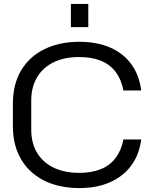

<svg xmlns="http://www.w3.org/2000/svg" viewBox="-20 -953 783 983"><path d="M385 10Q310 10 248 -11Q186 -32 140.5 -73Q95 -114 70.5 -173Q46 -232 46 -308V-421Q46 -523 89 -594Q132 -665 209 -702Q286 -739 386 -739Q478 -739 545.5 -709Q613 -679 653 -623.5Q693 -568 703 -490H612Q601 -547 571.5 -585.5Q542 -624 495.5 -642.5Q449 -661 386 -661Q307 -661 252 -633Q197 -605 168.5 -555Q140 -505 140 -440V-289Q140 -220 170 -170.5Q200 -121 255 -94.5Q310 -68 386 -68Q450 -68 496.5 -87Q543 -106 572 -144.5Q601 -183 612 -239H703Q693 -161 652 -105.5Q611 -50 543.5 -20Q476 10 385 10ZM343 -814V-933H432V-814Z"/></svg>

Font: Hubot Sans
Style: Regular
Weight: 400
Designer: Deni Anggara
Foundry: GitHub, Inc., Subsidiary of Microsoft Corporation
Version: Version 2.000